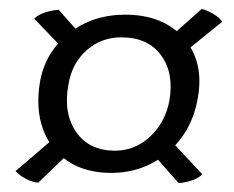

<svg xmlns="http://www.w3.org/2000/svg" viewBox="-20 -466 526 432"><path d="M262 -433Q320 -433 360 -408.5Q400 -384 417.5 -342Q435 -300 425 -245Q412 -170 358 -123.5Q304 -77 230 -77Q172 -77 132.5 -103.5Q93 -130 76.5 -176Q60 -222 70 -282Q82 -349 135 -391Q188 -433 262 -433ZM253 -382Q208 -382 175 -353Q142 -324 134 -276Q122 -212 151 -169.5Q180 -127 239 -127Q284 -127 318 -159Q352 -191 361 -239Q372 -301 342.5 -341.5Q313 -382 253 -382ZM435 -74Q427 -65 411.5 -60Q396 -55 382 -54L313 -132L351 -164ZM364 -384 434 -446Q448 -442 460.5 -434.5Q473 -427 480 -417L397 -350ZM57 -424Q66 -433 81.5 -438Q97 -443 112 -444L168 -381L129 -349ZM141 -127 66 -55Q53 -56 38.5 -63.5Q24 -71 15 -81L106 -159Z"/></svg>

Font: Vollkorn SemiBold
Style: Italic
Weight: 600
Italic angle: -11°
Designer: Friedrich Althausen
Foundry: Friedrich Althausen
Version: Version 5.000